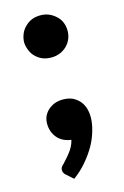

<svg xmlns="http://www.w3.org/2000/svg" viewBox="-104 -554 487 752"><g transform="rotate(-15 139.5 -178.5)"><path d="M101.1 147.5 74.2 123.5Q63 114.7 63 101.6Q63 95.7 66.4 90.3Q70.3 84.5 75.2 80.6Q77.6 78.1 82.3 72.8Q86.9 67.4 88.9 65.4Q94.2 60.1 105 46.4Q114.3 34.7 120.1 23.4Q126 12.7 129.9 -2.9Q115.2 -4.4 99.1 -11.7Q85 -18.6 75.2 -29.8Q64.5 -42 59.6 -56.2Q54.2 -70.8 54.2 -87.9Q54.2 -104.5 60.1 -118.2Q65.9 -130.9 77.6 -142.1Q90.8 -153.3 104 -158.2Q118.7 -164.1 138.2 -164.1Q160.2 -164.1 176.8 -156.7Q192.9 -148.9 204.6 -135.7Q216.3 -121.6 221.2 -105Q226.1 -88.4 226.1 -68.4Q226.1 -44.4 217.8 -15.6Q209 15.6 194.3 41.5Q178.7 69.3 154.8 97.7Q132.3 124.5 101.1 147.5ZM49.8 -419.9Q49.8 -435.5 57.1 -453.6Q63.5 -468.8 75.7 -480.5Q88.4 -493.2 103 -499Q118.7 -505.4 138.2 -505.4Q156.7 -505.4 172.4 -499Q187.5 -492.7 200.7 -480.5Q213.9 -468.3 219.7 -453.6Q226.1 -438 226.1 -419.9Q226.1 -402.3 219.7 -386.7Q212.9 -370.6 200.7 -358.9Q188.5 -347.2 172.4 -340.8Q156.7 -334.5 138.2 -334.5Q118.7 -334.5 103 -340.8Q87.4 -347.2 75.7 -358.9Q64 -369.6 57.1 -386.7Q49.8 -404.8 49.8 -419.9Z"/></g></svg>

Font: Lato-ExtraBold
Style: Regular
Weight: 500
Designer: Lukasz Dziedzic with Adam Twardoch and Botio Nikoltchev
Foundry: tyPoland Lukasz Dziedzic
Version: ""